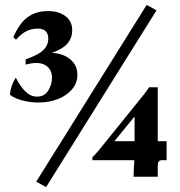

<svg xmlns="http://www.w3.org/2000/svg" viewBox="-20 -717 729 779"><path d="M192 -503V-502Q216 -502 239.5 -492Q263 -482 278.5 -462.5Q294 -443 294 -413Q294 -381 273 -355.5Q252 -330 216 -315.5Q180 -301 135 -301Q105 -301 72.5 -309Q40 -317 20 -333Q23 -369 44 -402Q63 -365 84 -345Q105 -325 130 -325Q161 -325 176 -350Q191 -375 191 -401Q191 -436 164 -452.5Q137 -469 84 -455V-476Q138 -495 157 -515Q176 -535 176 -559Q176 -601 133 -601Q108 -601 87 -590.5Q66 -580 45 -556L34 -566Q45 -592 62 -616.5Q79 -641 106.5 -656.5Q134 -672 175 -672Q218 -672 245.5 -651.5Q273 -631 273 -594Q273 -564 254.5 -541.5Q236 -519 192 -503ZM575 -697 615 -675 167 42 127 20ZM524 -242 444 -144H526V-242ZM522 0Q522 -17 523 -33.5Q524 -50 525 -67H355V-79Q363 -87 369 -93.5Q375 -100 380 -106L565 -335Q576 -349 585 -363H620V-144H656V-67H635Q620 -67 620 -43V0Z"/></svg>

Font: Bona Nova
Style: Bold
Weight: 700
Designer: Mateusz Machalski
Foundry: Capitalics
Version: Version 4.001; ttfautohint (v1.8.3)